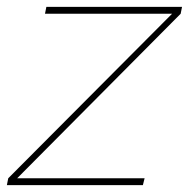

<svg xmlns="http://www.w3.org/2000/svg" viewBox="-56 -539 550 559"><path d="M-32 -20 445 -499H75L79 -519H474L470 -499L-6 -20H365L360 0H-36Z"/></svg>

Font: Raleway-v4020 Thin
Style: Italic
Weight: 250
Italic angle: -12°
Designer: Matt McInerney, Pablo Impallari, Rodrigo Fuenzalida
Foundry: Matt McInerney, Pablo Impallari, Rodrigo Fuenzalida
Version: Version 4.020;PS 004.020;hotconv 1.0.88;makeotf.lib2.5.64775